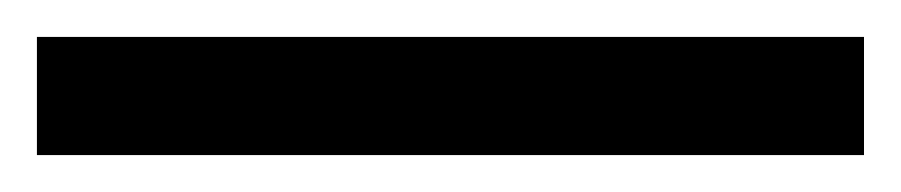

<svg xmlns="http://www.w3.org/2000/svg" viewBox="-22 70 488 104"><path d="M446 154H-2V90H446Z"/></svg>

Font: Noto Sans Test
Style: Regular
Weight: 400
Version: Version 1.002; ttfautohint (v1.8.4.7-5d5b)